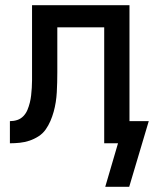

<svg xmlns="http://www.w3.org/2000/svg" viewBox="-20 -550 591 737"><path d="M384 167 433 0H380V-445H200V-272Q200 -253 199.5 -234Q199 -215 198 -196Q197 -177 194 -158Q191 -139 186 -121Q181 -103 173.5 -85.5Q166 -68 155 -52.5Q144 -37 127.5 -26.5Q111 -16 93 -10Q75 -4 56 -2Q37 0 18 0V-85Q33 -85 46.5 -89.5Q60 -94 70 -104.5Q80 -115 85.5 -128.5Q91 -142 94.5 -156Q98 -170 99.5 -184Q101 -198 102 -212.5Q103 -227 103 -241.5Q103 -256 103 -270V-530H477V-85H551L476 167Z"/></svg>

Font: Lode Dark
Style: Bold
Weight: 700
Monospace: yes
Designer: Belleve Invis
Foundry: Belleve Invis
Version: Version 29.2.0; ttfautohint (v1.8.3)